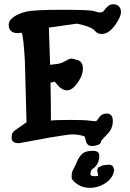

<svg xmlns="http://www.w3.org/2000/svg" viewBox="-20 -698 621 915"><path d="M428.2 21Q453.1 22.9 453.1 43.9Q453.1 83 425.8 103.5Q416 110.8 414.8 114.3Q413.6 117.7 412.6 120.6L410.6 134.8Q416 142.1 434.1 141.6L447.3 140.6Q447.8 138.7 447.3 136.2L442.9 112.3L448.7 99.6L470.2 89.8Q492.2 86.9 501 86.9Q509.8 86.9 518.1 94.7L524.4 112.3L519.5 132.3L518.6 132.8Q506.8 161.6 474.9 179.4Q442.9 197.3 408.2 197.3Q373.5 197.3 347.4 179Q321.3 160.6 321.3 147.9Q321.3 135.3 322.3 127.2Q323.2 119.1 343.3 81.5Q349.6 61 366 41Q382.3 21 419.4 21ZM222.7 -123.5Q245.6 -126.5 314.5 -126.5Q383.3 -126.5 406.2 -123L438 -120.1Q442.9 -124.5 454.3 -140.6Q465.8 -156.7 488.3 -156.7H489.3Q517.6 -156.7 517.6 -121.1Q517.6 -85.4 492.7 -60.1Q467.8 -34.7 461.9 -25.9Q461.4 -12.2 446 -7.1Q430.7 -2 419.4 -2Q394 -2 389.2 -27.8Q385.7 -43.9 382.8 -47.9Q378.4 -50.3 360.6 -54Q342.8 -57.6 325.7 -57.6Q308.6 -57.6 222.2 -43.5L71.3 -15.6H69.3Q35.2 -15.6 35.2 -42.5Q35.2 -46.4 36.6 -57.6Q38.1 -68.8 61.5 -84L106.4 -115.2L98.6 -406.7Q92.3 -516.6 84.5 -540Q84 -540.5 83.5 -541L72.8 -542L71.3 -540H66.4Q21.5 -540 21.5 -579.6V-580.1Q21.5 -599.6 43.7 -616.2Q65.9 -632.8 103.3 -642.1Q140.6 -651.4 274.4 -651.4Q408.2 -651.4 428.2 -645Q448.2 -638.7 454.6 -638.7Q460.9 -638.7 466.3 -640.1Q471.7 -641.6 485.8 -659.7Q500 -677.7 518.8 -677.7Q537.6 -677.7 547.1 -667.2Q556.6 -656.7 556.6 -640.1Q556.6 -623.5 538.6 -593.3Q503.4 -536.1 464.8 -536.1Q444.3 -536.1 433.1 -550.3Q421.9 -564.5 388.4 -574.7Q355 -585 343.8 -585L212.9 -566.4Q216.3 -477.5 218.8 -389.2Q230 -390.6 251.2 -393.1Q272.5 -395.5 291.5 -407.2Q310.5 -418.9 322.3 -418.9H322.8L351.1 -411.6Q375 -402.3 375 -370.6Q375 -338.9 349.6 -303.2Q324.2 -267.6 299.8 -267.6Q275.4 -267.6 253.9 -293.5L240.7 -308.6L220.7 -304.2Q222.7 -213.4 222.7 -123.5Z"/></svg>

Font: Drukaatie burti
Style: Demi
Weight: 600
Version: Version 0.14